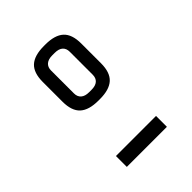

<svg xmlns="http://www.w3.org/2000/svg" viewBox="-197 -818 935 935"><g transform="rotate(-45 270.0 -351.0)"><path d="M273 -326H263Q197 -326 166 -354.5Q135 -383 135 -446V-582Q135 -645 166 -673.5Q197 -702 263 -702H273Q338 -702 369 -673.5Q400 -645 400 -582V-446Q400 -383 369 -354.5Q338 -326 273 -326ZM276 -641H259Q232 -641 217.5 -628.5Q203 -616 203 -593V-435Q203 -412 217.5 -399.5Q232 -387 259 -387H276Q304 -387 318 -399.5Q332 -412 332 -435V-593Q332 -616 318 -628.5Q304 -641 276 -641ZM408 -75V0H132V-75Z"/></g></svg>

Font: Share Tech Mono
Style: Regular
Weight: 400
Designer: Ralph Oliver du Carrois
Foundry: Ralph Oliver du Carrois
Version: Version 1.003